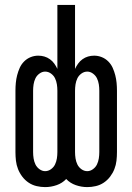

<svg xmlns="http://www.w3.org/2000/svg" viewBox="-20 -755 540 783"><path d="M164 8Q147 8 129.5 4Q112 0 97 -10Q82 -20 71 -34.5Q60 -49 53.5 -65.5Q47 -82 45 -99.5Q43 -117 43 -135V-385Q43 -401 44.5 -417Q46 -433 50 -448.5Q54 -464 60.5 -478.5Q67 -493 78.5 -504.5Q90 -516 105 -522Q120 -528 136 -528Q149 -528 161 -524.5Q173 -521 183.5 -513.5Q194 -506 201.5 -495.5Q209 -485 214 -474V-735H286V-474Q291 -485 298.5 -495.5Q306 -506 316.5 -513.5Q327 -521 339 -524.5Q351 -528 364 -528Q380 -528 395 -522Q410 -516 421.5 -504.5Q433 -493 439.5 -478.5Q446 -464 450 -448.5Q454 -433 455.5 -417Q457 -401 457 -385V-135Q457 -117 455 -99.5Q453 -82 446.5 -65.5Q440 -49 429 -34.5Q418 -20 403 -10Q388 0 370.5 4Q353 8 336 8Q312 8 289 0Q266 -8 250 -25Q234 -8 211 0Q188 8 164 8ZM336 -57Q348 -57 359 -65Q370 -73 375.5 -84.5Q381 -96 383 -109Q385 -122 385 -135V-385Q385 -398 383 -411Q381 -424 375.5 -435.5Q370 -447 359 -455Q348 -463 336 -463Q323 -463 312 -455Q301 -447 295.5 -435.5Q290 -424 288 -411Q286 -398 286 -385V-135Q286 -122 288 -109Q290 -96 295.5 -84.5Q301 -73 312 -65Q323 -57 336 -57ZM164 -57Q177 -57 188 -65Q199 -73 204.5 -84.5Q210 -96 212 -109Q214 -122 214 -135V-385Q214 -398 212 -411Q210 -424 204.5 -435.5Q199 -447 188 -455Q177 -463 164 -463Q152 -463 141 -455Q130 -447 124.5 -435.5Q119 -424 117 -411Q115 -398 115 -385V-135Q115 -122 117 -109Q119 -96 124.5 -84.5Q130 -73 141 -65Q152 -57 164 -57Z"/></svg>

Font: HulyMono
Style: Regular
Weight: 400
Monospace: yes
Designer: Belleve Invis
Foundry: Belleve Invis
Version: Version 33.2.5; ttfautohint (v1.8.4)